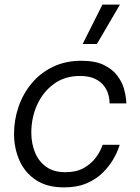

<svg xmlns="http://www.w3.org/2000/svg" viewBox="-20 -804 608 834"><path d="M401 -613H339L425 -784H501ZM258 10Q184 10 136 -22Q88 -54 64.5 -107Q41 -160 41 -223Q41 -283 60.5 -340Q80 -397 117.5 -442Q155 -487 209.5 -513.5Q264 -540 333 -540Q394 -540 431.5 -521.5Q469 -503 489.5 -475.5Q510 -448 518 -420Q526 -392 527.5 -373.5Q529 -355 529 -355H456Q456 -355 455.5 -367Q455 -379 449.5 -397Q444 -415 430.5 -432.5Q417 -450 392 -462Q367 -474 327 -474Q261 -474 213.5 -439Q166 -404 141 -348Q116 -292 116 -228Q116 -181 132 -142Q148 -103 180.5 -79.5Q213 -56 264 -56Q312 -56 343.5 -74Q375 -92 393 -115.5Q411 -139 418.5 -157Q426 -175 426 -175H500Q500 -175 493.5 -156.5Q487 -138 471 -110.5Q455 -83 427.5 -55Q400 -27 358 -8.5Q316 10 258 10Z"/></svg>

Font: Be Vietnam Pro Light
Style: Italic
Weight: 300
Italic angle: -12°
Designer: Lam Bao, Tony Le, Vietanh Nguyen
Foundry: Yellow Type Foundry
Version: Version 1.002; ttfautohint (v1.8.3)